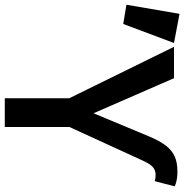

<svg xmlns="http://www.w3.org/2000/svg" viewBox="-151 -767 771 803"><g transform="rotate(90 234.5 -365.5)"><path d="M590.8 -627.2Q577.4 -630.8 563.6 -630.8Q544.6 -630.8 531.5 -619Q518.5 -607.2 504.6 -576.9L364.1 -270.3V0H244.1V-269.2L28.7 -707.7H160L306.7 -371.3L403.6 -603.6Q422.6 -648.7 442.3 -674.1Q462.1 -699.5 487.7 -710.8Q513.3 -722.1 551.3 -722.1Q586.7 -722.1 612.3 -710.8ZM-147.2 -508.7 -109.2 -730.8 12.8 -707.7 -66.7 -495.4Z"/></g></svg>

Font: Fira Code Fixed Medium
Style: Regular
Weight: 500
Monospace: yes
Designer: Carrois Corporate, Edenspiekermann AG, Nikita Prokopov
Foundry: Carrois Corporate, Edenspiekermann AG, Nikita Prokopov
Version: Version 5.002